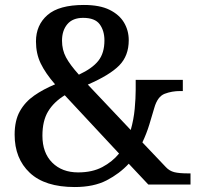

<svg xmlns="http://www.w3.org/2000/svg" viewBox="-20 -744 798 774"><path d="M281 10Q161 10 100 -47.5Q39 -105 39 -201Q39 -258 60 -295.5Q81 -333 117.5 -358.5Q154 -384 202 -404Q163 -449 144 -488.5Q125 -528 125 -577Q125 -643 171.5 -683.5Q218 -724 318 -724Q382 -724 421.5 -704.5Q461 -685 480 -653Q499 -621 499 -582Q499 -519 460.5 -480Q422 -441 334 -403L507 -220Q519 -262 523 -305Q527 -348 527 -382V-422H717V-377H706Q673 -377 644 -366Q615 -355 602 -309Q593 -278 582 -242Q571 -206 554 -170L649 -70Q663 -55 682.5 -50Q702 -45 739 -45H748V0H578L499 -84Q462 -44 410 -17Q358 10 281 10ZM298 -443Q352 -468 376.5 -499Q401 -530 401 -581Q401 -620 382 -646Q363 -672 315 -672Q273 -672 251.5 -646.5Q230 -621 230 -580Q230 -543 246 -513Q262 -483 298 -443ZM295 -49Q352 -49 392.5 -70.5Q433 -92 460 -125L241 -360Q197 -333 174 -295Q151 -257 151 -197Q151 -128 190.5 -88.5Q230 -49 295 -49Z"/></svg>

Font: Noto Serif NP Hmong Medium
Style: Regular
Weight: 500
Designer: Dalton Maag Ltd
Foundry: Dalton Maag Ltd
Version: Version 1.001; ttfautohint (v1.8.4.7-5d5b)